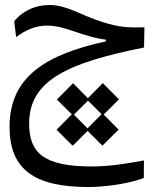

<svg xmlns="http://www.w3.org/2000/svg" viewBox="-20 -438 626 766"><path d="M332.5 308.1C413.6 308.1 505.4 291 553.7 272L554.2 202.1C497.6 212.4 423.8 226.1 345.7 226.1C152.3 226.1 96.2 170.4 96.2 54.7C96.2 -119.6 255.4 -188.5 554.7 -248.5L556.2 -329.1C486.3 -327.1 455.1 -330.1 393.6 -348.6C303.7 -376 248.5 -418 177.7 -418C125.5 -418 74.7 -398.9 36.6 -353.5L44.4 -290C78.6 -315.9 119.6 -335.9 167.5 -335.9C215.3 -335.9 252.9 -319.8 307.6 -302.2C349.6 -289.1 374.5 -283.2 402.3 -279.8V-272.9C162.1 -220.7 18.1 -130.9 18.1 67.9C18.1 237.3 116.2 308.1 332.5 308.1ZM270 143.6 329.6 84 388.7 143.1 453.1 79.1 393.6 19 454.6 -41.5 390.1 -106.4 330.6 -46.4 271.5 -106 207 -41 266.6 18.1 205.6 79.6ZM329.1 74.2 274.9 19.5 331.1 -36.6 385.3 17.6Z"/></svg>

Font: Cascadia Code SemiLight
Style: Regular
Weight: 350
Monospace: yes
Designer: Aaron Bell
Foundry: Saja Typeworks
Version: Version 2404.023